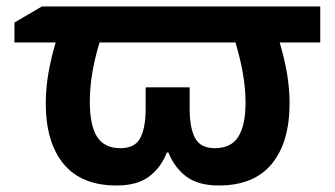

<svg xmlns="http://www.w3.org/2000/svg" viewBox="-20 -566 1039 596"><path d="M974.1 -545.9V-434.1H848.1Q861.8 -389.2 870.4 -340.8Q878.9 -292.5 878.9 -245.1Q878.9 -124.5 823.7 -57.4Q768.6 9.8 659.2 9.8Q595.7 9.8 558.6 -17.8Q521.5 -45.4 502.9 -92.8H498Q479.5 -45.4 442.6 -17.8Q405.8 9.8 341.8 9.8Q232.4 9.8 177.2 -57.4Q122.1 -124.5 122.1 -245.1Q122.1 -292.5 130.6 -340.8Q139.2 -389.2 152.8 -434.1H24.9V-496.1L109.9 -545.9ZM710.9 -434.1H289.1Q274.9 -388.2 266.8 -341.6Q258.8 -294.9 258.8 -250Q258.8 -177.2 281.2 -141.6Q303.7 -106 354 -106Q398.9 -106 415.5 -137.7Q432.1 -169.4 432.1 -228V-294.9H568.8V-228Q568.8 -169.4 585.4 -137.7Q602.1 -106 647 -106Q697.3 -106 719.7 -141.4Q742.2 -176.8 742.2 -248Q742.2 -292.5 733.6 -340.1Q725.1 -387.7 710.9 -434.1Z"/></svg>

Font: Open Sans
Style: Bold
Weight: 700
Designer: Monotype Design Team
Foundry: Monotype Imaging Inc.
Version: Version 3.000; ttfautohint (v1.8.4)